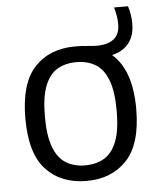

<svg xmlns="http://www.w3.org/2000/svg" viewBox="-51 -743 659 797"><g transform="rotate(-5 278.0 -344.0)"><path d="M278 9.5Q173 9.5 110 -57Q47 -123.5 47 -271Q47 -417.5 109.8 -484.2Q172.5 -551 279 -551Q307 -551 329.5 -548.5Q352 -546 369 -546Q413.5 -546 439.2 -565.2Q465 -584.5 465 -627.5Q465 -646.5 462.2 -663Q459.5 -679.5 454 -698H512Q523.5 -663.5 523.5 -624.5Q523.5 -573.5 498 -542.5Q472.5 -511.5 428.5 -502Q509 -433 509 -271Q509 -124.5 445.8 -57.5Q382.5 9.5 278 9.5ZM278 -55.5Q324 -55.5 357.5 -75.5Q391 -95.5 409.2 -142.2Q427.5 -189 427.5 -269.5Q427.5 -351.5 409 -398.8Q390.5 -446 357 -465.8Q323.5 -485.5 278 -485.5Q232 -485.5 198.5 -465.8Q165 -446 146.8 -399.2Q128.5 -352.5 128.5 -272Q128.5 -190.5 146.8 -143.2Q165 -96 198.5 -75.8Q232 -55.5 278 -55.5Z"/></g></svg>

Font: Encode Sans
Style: Regular
Weight: 400
Designer: Multiple Designers
Foundry: Impallari Type
Version: Version 3.002; ttfautohint (v1.8.3) -l 8 -r 50 -G 200 -x 14 